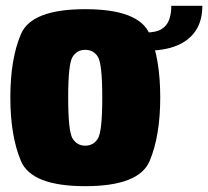

<svg xmlns="http://www.w3.org/2000/svg" viewBox="-20 -635 714 659"><path d="M272.5 4Q457 4 493.5 -82.2Q530 -168.5 530 -300.5Q530 -433 493.5 -518.2Q457 -603.5 272.5 -603.5Q88.5 -603.5 52 -518.2Q15.5 -433 15.5 -300.5Q15.5 -168.5 52 -82.2Q88.5 4 272.5 4ZM272.5 -135Q244.5 -135 229.2 -159.5Q214 -184 214 -300Q214 -416 229.2 -440Q244.5 -464 272.5 -464Q301 -464 316 -440Q331 -416 331 -300Q331 -184 316 -159.5Q301 -135 272.5 -135ZM481 -523.5V-461Q544.5 -461 587 -478.5Q629.5 -496 652 -530.2Q674.5 -564.5 674.5 -615H568Q568 -587 560.2 -566.5Q552.5 -546 534 -534.8Q515.5 -523.5 481 -523.5Z"/></svg>

Font: Anybody Condensed Black
Style: Regular
Weight: 900
Width: 3
Designer: Tyler Finck
Foundry: Etcetera Type Company
Version: Version 1.113;gftools[0.9.25]